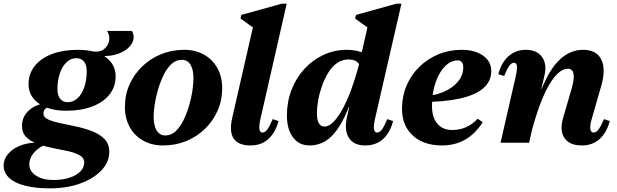

<svg xmlns="http://www.w3.org/2000/svg" viewBox="-112 -785 3394 1056"><path d="M162 251Q82 251 24.5 236Q-33 221 -62.5 192.5Q-92 164 -92 125Q-92 92 -69.5 64Q-47 36 -8.5 19Q30 2 77 0V-6H130V14Q93 31 71 59.5Q49 88 49 119Q49 156 85.5 180.5Q122 205 182 205Q232 205 270 192.5Q308 180 329.5 158.5Q351 137 351 109Q351 83 326 69Q301 55 262.5 46.5Q224 38 180 29.5Q136 21 97.5 7.5Q59 -6 34 -29.5Q9 -53 9 -93Q9 -139 41 -172Q73 -205 129 -217L169 -199Q149 -197 138 -187Q127 -177 127 -161Q127 -140 153 -128Q179 -116 220.5 -107.5Q262 -99 308 -89Q354 -79 395.5 -63Q437 -47 463 -20Q489 7 489 50Q489 107 445.5 152.5Q402 198 328.5 224.5Q255 251 162 251ZM252 -176Q158 -176 101.5 -216Q45 -256 45 -322Q45 -379 78.5 -421.5Q112 -464 173 -487.5Q234 -511 316 -511Q412 -511 468 -471.5Q524 -432 524 -365Q524 -308 490.5 -265.5Q457 -223 396 -199.5Q335 -176 252 -176ZM260 -223Q291 -223 314.5 -244.5Q338 -266 351.5 -305Q365 -344 365 -394Q365 -428 350 -446.5Q335 -465 308 -465Q278 -465 254.5 -443Q231 -421 217.5 -382.5Q204 -344 204 -294Q204 -260 219 -241.5Q234 -223 260 -223ZM395 -467V-503Q433 -496 457 -512.5Q481 -529 487.5 -558Q494 -587 477 -615H614Q628 -588 620.5 -563Q613 -538 590 -518.5Q567 -499 534 -488Q501 -477 464 -477V-467Z M784 15Q723 15 675.5 -11.5Q628 -38 601.5 -86Q575 -134 575 -196Q575 -263 600 -319.5Q625 -376 670 -419.5Q715 -463 774 -487Q833 -511 901 -511Q963 -511 1010 -484.5Q1057 -458 1083.5 -410.5Q1110 -363 1110 -300Q1110 -233 1085 -176.5Q1060 -120 1015.5 -76.5Q971 -33 912 -9Q853 15 784 15ZM797 -40Q830 -40 855 -64Q880 -88 898 -125.5Q916 -163 928.5 -206Q941 -249 946.5 -288Q952 -327 952 -354Q952 -403 935.5 -429.5Q919 -456 888 -456Q855 -456 830 -432Q805 -408 787 -370.5Q769 -333 756.5 -290Q744 -247 738.5 -208Q733 -169 733 -142Q733 -94 750 -67Q767 -40 797 -40Z M1266 15Q1199 15 1173.5 -22.5Q1148 -60 1165 -136L1293 -696L1314 -609L1211 -683L1215 -703L1439 -765H1465L1320 -129Q1312 -92 1315 -74Q1318 -56 1331 -56Q1346 -56 1358 -72.5Q1370 -89 1388 -130L1420 -119Q1402 -54 1363 -19.5Q1324 15 1266 15Z M1590 15Q1533 15 1499.5 -29.5Q1466 -74 1466 -150Q1466 -225 1491.5 -291Q1517 -357 1562 -406Q1607 -455 1667 -483Q1727 -511 1796 -511Q1851 -511 1896.5 -490.5Q1942 -470 1965 -433L1879 -358Q1879 -411 1861.5 -434.5Q1844 -458 1805 -458Q1770 -458 1742 -438.5Q1714 -419 1693.5 -385.5Q1673 -352 1659 -312.5Q1645 -273 1638 -234Q1631 -195 1631 -163Q1631 -89 1673 -89Q1696 -89 1720 -112.5Q1744 -136 1768.5 -179Q1793 -222 1816.5 -284Q1840 -346 1861 -424L1916 -396L1906 -197H1807Q1763 -86 1711.5 -35.5Q1660 15 1590 15ZM1896 15Q1833 15 1806.5 -27.5Q1780 -70 1797 -144L1923 -696L1944 -609L1841 -683L1846 -703L2069 -765H2096L1950 -129Q1942 -92 1945 -74Q1948 -56 1962 -56Q1976 -56 1988.5 -72.5Q2001 -89 2018 -130L2050 -119Q2033 -54 1994 -19.5Q1955 15 1896 15Z M2319 15Q2218 15 2158.5 -39.5Q2099 -94 2099 -187Q2099 -255 2124 -314Q2149 -373 2194 -417Q2239 -461 2298.5 -486Q2358 -511 2427 -511Q2500 -511 2545 -479Q2590 -447 2590 -394Q2590 -338 2546.5 -300Q2503 -262 2417 -243Q2331 -224 2204 -224V-256Q2269 -256 2321.5 -277Q2374 -298 2405 -334Q2436 -370 2436 -415Q2436 -433 2428 -443Q2420 -453 2407 -453Q2367 -453 2334.5 -419.5Q2302 -386 2283 -329.5Q2264 -273 2264 -202Q2264 -139 2293.5 -104.5Q2323 -70 2376 -70Q2417 -70 2452.5 -86Q2488 -102 2515 -132L2543 -113Q2462 15 2319 15Z M3088 15Q3020 15 2992.5 -26Q2965 -67 2985 -136L3031 -294Q3064 -407 3011 -407Q2985 -407 2958.5 -383.5Q2932 -360 2906.5 -315.5Q2881 -271 2857.5 -208Q2834 -145 2813 -66H2760L2774 -295H2867Q2952 -511 3095 -511Q3168 -511 3194.5 -459Q3221 -407 3196 -317L3142 -129Q3132 -95 3135 -75.5Q3138 -56 3153 -56Q3167 -56 3179.5 -72.5Q3192 -89 3210 -130L3242 -119Q3224 -54 3185 -19.5Q3146 15 3088 15ZM2641 0 2725 -367Q2733 -404 2731 -422Q2729 -440 2714 -440Q2689 -440 2661 -367L2629 -377Q2645 -441 2685 -476Q2725 -511 2780 -511Q2840 -511 2868.5 -472.5Q2897 -434 2883 -372L2798 0Z"/></svg>

Font: Platypi Light
Style: Bold Italic
Weight: 700
Italic angle: -13°
Version: Version 1.200